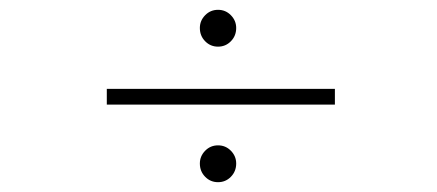

<svg xmlns="http://www.w3.org/2000/svg" viewBox="-20 -501 890 391"><path d="M387 -444Q387 -459 397.8 -470Q408.5 -481 424 -481Q439.5 -481 450.2 -470Q461 -459 461 -444Q461 -428 450.2 -417Q439.5 -406 424 -406Q408.5 -406 397.8 -417Q387 -428 387 -444ZM197.5 -320H662V-288H197.5ZM387 -168Q387 -183 397.8 -194Q408.5 -205 424 -205Q439.5 -205 450.2 -194Q461 -183 461 -168Q461 -152 450.2 -141Q439.5 -130 424 -130Q408.5 -130 397.8 -141Q387 -152 387 -168Z"/></svg>

Font: League Mono Wide Thin
Style: Regular
Weight: 100
Width: 8
Designer: Tyler Finck
Foundry: The League of Moveable Type / Tyler Finck
Version: Version 2.210